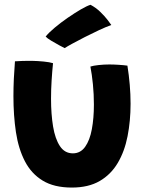

<svg xmlns="http://www.w3.org/2000/svg" viewBox="-20 -774 629 822"><path d="M367 -489Q379 -493 402.2 -495.5Q425.5 -498 448 -498Q466.5 -498 489 -496.5Q511.5 -495 525.5 -493Q532 -452.5 535.5 -411.2Q539 -370 539 -330Q539 -256.5 526.2 -191.2Q513.5 -126 484.2 -76.5Q455 -27 406.8 1Q358.5 29 287.5 29Q211.5 29 162.8 -0.8Q114 -30.5 86.5 -83.8Q59 -137 48.2 -208.2Q37.5 -279.5 37.5 -362Q37.5 -398.5 39.2 -436.2Q41 -474 44 -511.5Q57 -512.5 78.2 -513.2Q99.5 -514 117 -513.5Q142 -513 167.2 -510.5Q192.5 -508 207 -503.5Q203.5 -469.5 201 -430.2Q198.5 -391 198.5 -351.5Q198.5 -285.5 207.2 -232.5Q216 -179.5 236.5 -148.5Q257 -117.5 292 -117.5Q324.5 -117.5 344.5 -145.5Q364.5 -173.5 373.2 -220.8Q382 -268 382 -326.5Q382 -370 377.8 -413Q373.5 -456 367 -489ZM367.5 -753.5Q391 -741 409.5 -723Q428 -705 440.2 -689.2Q452.5 -673.5 456.5 -667Q433 -658.5 403 -644.5Q373 -630.5 343 -615.2Q313 -600 289.8 -587.2Q266.5 -574.5 257 -568Q251.5 -570.5 234.2 -579.8Q217 -589 199.2 -599.8Q181.5 -610.5 175.5 -617.5Q189 -634.5 214.8 -656Q240.5 -677.5 270.2 -698Q300 -718.5 326.2 -733.8Q352.5 -749 367.5 -753.5Z"/></svg>

Font: Grandstander
Style: Bold
Weight: 700
Designer: Tyler Finck
Foundry: Etcetera Type Co
Version: Version 1.200; ttfautohint (v1.8.3)